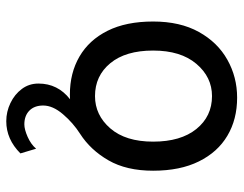

<svg xmlns="http://www.w3.org/2000/svg" viewBox="-100 -448 758 597"><g transform="rotate(90 278.5 -149.0)"><path d="M46.4 -246.6Q46.4 -330.6 78.9 -388.9Q111.3 -447.3 165.3 -477.5Q219.2 -507.8 283.2 -507.8Q350.6 -507.8 401.6 -477.5Q452.6 -447.3 481.4 -388.9Q510.3 -330.6 510.3 -246.6Q510.3 -163.6 478 -107.7Q445.8 -51.8 395.5 -19.5Q361.3 2.4 334.5 33.9Q307.6 65.4 307.6 95.2Q307.6 122.6 323.5 138.2Q339.4 153.8 366.2 153.8Q381.8 153.8 405 143.6Q428.2 133.3 441.9 117.2L456.5 166Q412.6 210 356.4 210Q326.7 210 299.8 197Q272.9 184.1 256.1 161.6Q239.3 139.2 239.3 109.9Q239.3 49.8 288.1 11.7Q284.7 11.7 281 12Q277.3 12.2 273.4 12.2Q206.5 12.2 155.3 -17.6Q104 -47.4 75.2 -105Q46.4 -162.6 46.4 -246.6ZM136.7 -246.6Q136.7 -161.1 176 -113.5Q215.3 -65.9 278.3 -65.9Q337.4 -65.9 378.7 -113.5Q419.9 -161.1 419.9 -246.6Q419.9 -332.5 380.6 -381.1Q341.3 -429.7 278.3 -429.7Q219.2 -429.7 178 -381.1Q136.7 -332.5 136.7 -246.6Z"/></g></svg>

Font: Andika LitF DSA DSG
Style: Regular
Weight: 400
Designer: Victor Gaultney, Annie Olsen, Julie Remington, Don Collingsworth, Eric Hays, Becca Hirsbrunner
Foundry: SIL International
Version: Version 6.200 ; LitF DSA DSG; ttfautohint (v1.8.3.10-c5d8)